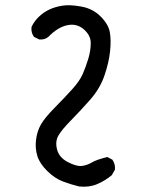

<svg xmlns="http://www.w3.org/2000/svg" viewBox="-20 -719 540 730"><path d="M281 -10Q248 -18 218 -29.5Q188 -41 159.5 -69Q131 -97 122 -126Q113 -155 117 -187.5Q121 -220 135.5 -245.5Q150 -271 187 -308.5Q224 -346 253.5 -378.5Q283 -411 294.5 -437.5Q306 -464 315.5 -495Q325 -526 325 -555.5Q325 -585 298 -608Q271 -631 235 -623Q199 -615 164 -579Q150 -567 129 -569L109 -579Q97 -596 100 -617Q110 -638 127.5 -655Q145 -672 167 -682.5Q189 -693 217.5 -697.5Q246 -702 289.5 -694Q333 -686 362.5 -656.5Q392 -627 397.5 -597Q403 -567 398.5 -524Q394 -481 377 -431.5Q360 -382 322.5 -339.5Q285 -297 250 -261.5Q215 -226 202 -203.5Q189 -181 197 -150.5Q205 -120 237.5 -103Q270 -86 290 -88Q310 -90 328.5 -101Q347 -112 388 -122L407 -112Q419 -96 417 -74L405 -53Q380 -32 349.5 -19Q319 -6 281 -10Z"/></svg>

Font: NaniFont Regular
Style: Regular
Weight: 400
Designer: Nanigashitei
Version: Version 1.036